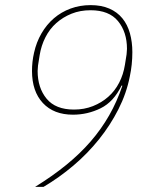

<svg xmlns="http://www.w3.org/2000/svg" viewBox="-20 -730 580 750"><path d="M265 -282Q190 -282 147.5 -327.5Q105 -373 105 -453Q105 -489 113 -524Q122 -565 142 -599.5Q162 -634 190.5 -658.5Q219 -683 255.5 -696.5Q292 -710 334 -710Q376 -710 407 -696.5Q438 -683 458 -658.5Q478 -634 487.5 -600Q497 -566 497 -526Q497 -502 494.5 -478Q492 -454 487 -431Q474 -365 442.5 -303Q411 -241 366.5 -185.5Q322 -130 266.5 -83Q211 -36 150 0H117Q185 -42 239 -86Q293 -130 334.5 -178Q376 -226 406.5 -279.5Q437 -333 458 -395L455 -396Q424 -332 373 -307Q322 -282 265 -282ZM269 -302Q309 -302 343 -315.5Q377 -329 403 -352Q429 -375 445.5 -407Q462 -439 468 -477Q473 -505 474.5 -518Q476 -531 476 -539Q476 -605 441 -647.5Q406 -690 334 -690Q293 -690 259.5 -676.5Q226 -663 200 -640Q174 -617 157.5 -584.5Q141 -552 135 -515Q130 -487 128.5 -474Q127 -461 127 -453Q127 -387 162 -344.5Q197 -302 269 -302Z"/></svg>

Font: IBM Plex Sans Cond Thin
Style: Italic
Weight: 100
Width: 3
Italic angle: -11°
Designer: Mike Abbink, Paul van der Laan, Pieter van Rosmalen
Foundry: Bold Monday
Version: Version 1.3